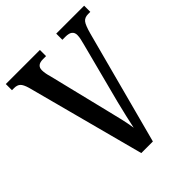

<svg xmlns="http://www.w3.org/2000/svg" viewBox="-201 -831 948 948"><g transform="rotate(-45 273.5 -357.0)"><path d="M68 -619Q59 -650 47.5 -660.5Q36 -671 15 -671H0V-714H238V-671H216Q174 -671 174 -636Q174 -625 176.5 -611.5Q179 -598 183 -585L262 -262Q273 -218 281 -183.5Q289 -149 294 -115Q301 -149 309 -183Q317 -217 328 -262L410 -577Q414 -593 417.5 -607.5Q421 -622 421 -635Q421 -671 375 -671H352V-714H547V-671H532Q508 -671 496 -656.5Q484 -642 471 -594L313 0H232Z"/></g></svg>

Font: Noto Serif Thai ExtraCondensed Medium
Style: Regular
Weight: 500
Width: 2
Designer: Monotype Design Team
Foundry: Monotype Imaging Inc.
Version: Version 2.002; ttfautohint (v1.8.4.7-5d5b)